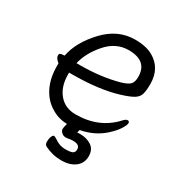

<svg xmlns="http://www.w3.org/2000/svg" viewBox="-157 -604 858 903"><g transform="rotate(30 271.5 -153.0)"><path d="M239 18Q191 17 152 -8Q110 -33 86 -81Q62 -129 62 -195V-209Q41 -225 41 -241Q41 -254 60 -254L69 -255Q84 -334 155 -410Q226 -486 319 -486Q381 -486 418 -464Q485 -425 485 -340Q485 -306 479.5 -286Q474 -266 454 -253.5Q434 -241 389 -227Q289 -196 140 -196H127V-186Q127 -121 160.5 -81Q194 -41 251 -41Q377 -41 455 -125Q468 -140 478 -140Q488 -140 488 -129.5Q488 -119 473.5 -96Q459 -73 429 -46Q377 0 305 13L301 29Q306 28 310 28Q314 28 318 28Q353 28 378.5 45Q404 62 404 99Q404 136 376 158Q348 180 300.5 180Q253 180 209 158Q199 152 199 136.5Q199 121 204 109Q209 97 214.5 97Q220 97 232 105Q260 125 289.5 125Q319 125 330 119.5Q341 114 341 98Q341 72 304 72Q290 72 270 76H265Q252 76 242.5 67Q233 58 233 48Q233 41 239 18ZM155 -252Q267 -252 362 -278Q398 -289 408.5 -302Q419 -315 419 -341Q419 -428 318 -428Q249 -428 199 -370.5Q149 -313 135 -252Z"/></g></svg>

Font: LXGW WenKai
Style: Regular
Weight: 400
Designer: LXGW / Fontworks Inc.
Foundry: LXGW / Fontworks Inc.
Version: Version 1.520; June 14, 2025